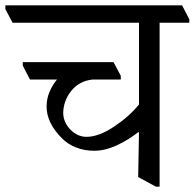

<svg xmlns="http://www.w3.org/2000/svg" viewBox="-51 -665 728 717"><path d="M656 -593V-580H545V32H531L465 -4L468 -170L466 -172Q428 -142 384.5 -122Q341 -102 301 -102Q264 -102 232.5 -114.5Q201 -127 180 -149Q123 -206 123 -267Q123 -296 134 -322Q145 -348 162 -368H61L34 -420V-433H373L400 -382V-368H294Q244 -362 215 -325.5Q186 -289 185 -243Q186 -207 212.5 -180.5Q239 -154 272 -154Q318 -154 375.5 -192.5Q433 -231 468 -275V-580H-4L-31 -631V-645H629Z"/></svg>

Font: Grenzecho Serif
Style: Serif-Regular
Weight: 400
Designer: Dan Reynolds
Foundry: Dan Reynolds
Version: Version 1.001; ttfautohint (v1.1) -l 5 -r 5 -G 72 -x 0 -D la